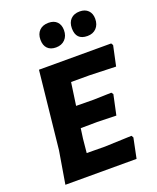

<svg xmlns="http://www.w3.org/2000/svg" viewBox="-158 -963 865 1057"><g transform="rotate(-20 274.5 -435.0)"><path d="M256 -870Q288 -870 305.5 -852Q323 -834 323 -803Q323 -769 303 -748.5Q283 -728 250 -728Q218 -728 200.5 -746Q183 -764 183 -797Q183 -831 202.5 -850.5Q222 -870 256 -870ZM439 -870Q470 -870 488 -852Q506 -834 506 -803Q506 -769 486.5 -748.5Q467 -728 434 -728Q367 -728 367 -797Q367 -831 386 -850.5Q405 -870 439 -870ZM473 -129 480 -117 456 0H39L71 -191L119 -645H542L549 -633L524 -516L371 -521H262L243 -388L347 -387L450 -390L458 -379L433 -262L321 -265L225 -264L217 -206L209 -124L315 -123Z"/></g></svg>

Font: Alegreya Sans ExtraBold
Style: Italic
Weight: 800
Italic angle: -7°
Designer: Juan Pablo del Peral
Foundry: Huerta Tipografica
Version: Version 2.007